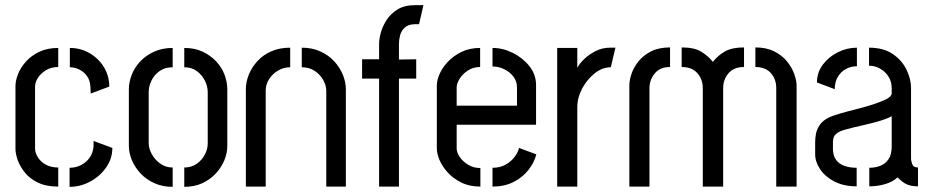

<svg xmlns="http://www.w3.org/2000/svg" viewBox="-20 -724 3616 745"><path d="M206 0Q159 0 127 -15.5Q95 -31 76 -55Q57 -79 48.5 -103.5Q40 -128 40 -147V-390Q40 -411 50 -436.5Q60 -462 80.5 -485Q101 -508 132.5 -523Q164 -538 206 -538V-464Q178 -464 157.5 -451Q137 -438 126.5 -421Q116 -404 116 -387V-147Q116 -131 127 -113.5Q138 -96 158 -85Q178 -74 206 -74ZM250 1V-73Q274 -73 294.5 -83.5Q315 -94 328 -112.5Q341 -131 343 -156V-177L416 -150Q416 -109 392 -74.5Q368 -40 330 -19.5Q292 1 250 1ZM332 -361 331 -384Q330 -412 317.5 -429Q305 -446 287 -454.5Q269 -463 251 -463V-538Q293 -538 328 -517.5Q363 -497 383.5 -463Q404 -429 404 -388Z M650 1Q611 1 579.5 -13Q548 -27 526 -50.5Q504 -74 492 -102Q480 -130 480 -158V-377Q480 -405 491 -433.5Q502 -462 524 -485.5Q546 -509 578 -523.5Q610 -538 650 -538V-463Q620 -463 599.5 -448.5Q579 -434 568 -412Q557 -390 557 -367V-168Q557 -148 569 -126Q581 -104 602 -89Q623 -74 650 -74ZM695 1V-74Q723 -74 743.5 -88.5Q764 -103 775 -124.5Q786 -146 786 -166V-367Q786 -389 775 -411Q764 -433 744 -448Q724 -463 695 -463V-538Q736 -538 766.5 -523.5Q797 -509 819 -485.5Q841 -462 851.5 -433.5Q862 -405 862 -377V-158Q862 -130 850.5 -102Q839 -74 817 -50.5Q795 -27 764.5 -13Q734 1 695 1Z M934 -378Q934 -406 945.5 -434.5Q957 -463 979 -487Q1001 -511 1033 -525Q1065 -539 1106 -539V-463Q1081 -463 1059.5 -450.5Q1038 -438 1024.5 -417.5Q1011 -397 1011 -372V0H934ZM1246 -372Q1246 -391 1235 -412Q1224 -433 1202.5 -448Q1181 -463 1151 -463V-539Q1191 -539 1223 -524.5Q1255 -510 1277 -486Q1299 -462 1310.5 -433.5Q1322 -405 1322 -378V0H1246Z M1451 0V-419H1385V-494H1451V-554Q1451 -572 1457.5 -596.5Q1464 -621 1479.5 -645.5Q1495 -670 1522 -687Q1549 -704 1590 -704H1623L1606 -630H1588Q1563 -629 1550 -616.5Q1537 -604 1532.5 -587Q1528 -570 1528 -554V-493L1595 -494V-419H1528V0Z M1844 0Q1802 0 1770.5 -15.5Q1739 -31 1717.5 -54.5Q1696 -78 1685.5 -103Q1675 -128 1675 -147V-393Q1675 -412 1685.5 -436.5Q1696 -461 1717.5 -484Q1739 -507 1770.5 -522.5Q1802 -538 1843 -538V-464Q1816 -464 1795.5 -450.5Q1775 -437 1763.5 -418.5Q1752 -400 1752 -385V-314H1986V-384Q1986 -409 1972 -427Q1958 -445 1936.5 -455.5Q1915 -466 1891 -466V-538Q1931 -538 1969.5 -519Q2008 -500 2034 -467.5Q2060 -435 2060 -394V-240H1752V-147Q1752 -133 1763.5 -115.5Q1775 -98 1796 -85Q1817 -72 1844 -72ZM1891 0V-73Q1921 -73 1942.5 -85.5Q1964 -98 1977 -115.5Q1990 -133 1994 -150L2061 -125Q2053 -93 2030 -64Q2007 -35 1972 -17.5Q1937 0 1891 0Z M2142 0V-538H2220V-461Q2229 -478 2247.5 -495.5Q2266 -513 2291.5 -526Q2317 -539 2347 -539Q2353 -539 2358 -539Q2363 -539 2368 -539L2350 -463Q2317 -463 2287.5 -439.5Q2258 -416 2239 -380.5Q2220 -345 2220 -307V0Z M2707 0V-382Q2707 -416 2686 -440Q2665 -464 2625 -464V-540Q2673 -540 2700 -524Q2727 -508 2746 -484Q2766 -509 2793 -524.5Q2820 -540 2867 -540V-464Q2827 -464 2806.5 -439.5Q2786 -415 2786 -382V0ZM2422 0V-392Q2422 -413 2430.5 -438Q2439 -463 2458 -486.5Q2477 -510 2507 -525Q2537 -540 2580 -540V-464Q2541 -464 2520.5 -439Q2500 -414 2500 -382V0ZM2992 0V-382Q2992 -417 2971 -440.5Q2950 -464 2911 -464V-540Q2954 -540 2984.5 -524.5Q3015 -509 3034 -485.5Q3053 -462 3062 -436.5Q3071 -411 3071 -392V0Z M3304 -1Q3254 -1 3218 -19.5Q3182 -38 3162.5 -67Q3143 -96 3143 -125V-173Q3143 -188 3146 -204.5Q3149 -221 3160 -238Q3171 -255 3194 -267Q3210 -275 3239.5 -283.5Q3269 -292 3303 -300.5Q3337 -309 3368 -319Q3399 -329 3419.5 -339.5Q3440 -350 3440 -362V-381Q3440 -409 3426.5 -428.5Q3413 -448 3393.5 -458.5Q3374 -469 3352 -469V-539Q3408 -539 3444 -514.5Q3480 -490 3497.5 -453.5Q3515 -417 3515 -383V-107Q3515 -101 3519.5 -87.5Q3524 -74 3542 -74V-1Q3512 -1 3494 -11Q3476 -21 3463 -36Q3444 -18 3414 -9.5Q3384 -1 3353 -1V-73Q3376 -73 3395.5 -80.5Q3415 -88 3427.5 -106Q3440 -124 3440 -155V-273Q3419 -262 3387.5 -253Q3356 -244 3322 -236.5Q3288 -229 3261 -221.5Q3234 -214 3224 -204Q3212 -195 3212 -172V-143Q3213 -118 3225 -102.5Q3237 -87 3257.5 -80Q3278 -73 3304 -73ZM3219 -378 3150 -404Q3150 -443 3173 -473.5Q3196 -504 3231.5 -521.5Q3267 -539 3305 -539V-467Q3282 -467 3262.5 -456.5Q3243 -446 3231 -426Q3219 -406 3219 -378Z"/></svg>

Font: Stick No Bills
Style: Regular
Weight: 400
Version: Version 2.000